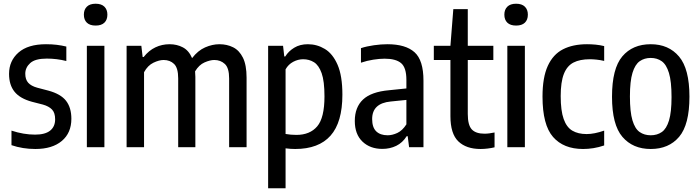

<svg xmlns="http://www.w3.org/2000/svg" viewBox="-20 -789 3750 1029"><path d="M169.5 9.5Q101.5 9.5 41.5 -11V-89Q106.5 -67.5 168 -67.5Q222 -67.5 248.8 -89Q275.5 -110.5 275.5 -149.5Q275.5 -184.5 258.8 -202Q242 -219.5 210 -228.5L151.5 -243.5Q87 -261 57.8 -297.5Q28.5 -334 28.5 -393Q28.5 -463 79.2 -507.5Q130 -552 226.5 -552Q257.5 -552 284.2 -548.8Q311 -545.5 335.5 -539.5V-462Q284.5 -475 230.5 -475Q168.5 -475 142 -451Q115.5 -427 115.5 -394Q115.5 -363 131.2 -345.5Q147 -328 179.5 -319L238.5 -303.5Q305.5 -285.5 334 -248.8Q362.5 -212 362.5 -152.5Q362.5 -76.5 311.2 -33.5Q260 9.5 169.5 9.5Z M445.5 0V-543.5H539.5V0ZM492.5 -652Q461.5 -652 445.5 -667.5Q429.5 -683 429.5 -710.5Q429.5 -737.5 445.5 -753.2Q461.5 -769 492.5 -769Q523.5 -769 539.5 -753.2Q555.5 -737.5 555.5 -710.5Q555.5 -683 539.5 -667.5Q523.5 -652 492.5 -652Z M658.5 0V-543.5H737.5L744.5 -483.5H750Q777.5 -518.5 812.8 -535.2Q848 -552 889 -552Q928 -552 960 -535.2Q992 -518.5 1009.5 -477.5Q1040.5 -518 1079.2 -535Q1118 -552 1156 -552Q1196.5 -552 1229.5 -535.5Q1262.5 -519 1282 -479.8Q1301.5 -440.5 1301.5 -372.5V0H1208V-368.5Q1208 -425 1185 -446.2Q1162 -467.5 1128.5 -467.5Q1106 -467.5 1076.2 -454.5Q1046.5 -441.5 1025.5 -406.5Q1027 -392.5 1027 -377V0H935V-368.5Q935 -425 913 -446.2Q891 -467.5 857 -467.5Q833 -467.5 802.5 -453Q772 -438.5 752 -402V0Z M1417 220V-543.5H1497L1503.5 -486.5H1509Q1526 -514.5 1556.8 -533.2Q1587.5 -552 1630 -552Q1679 -552 1721.2 -526.5Q1763.5 -501 1789.2 -441.8Q1815 -382.5 1815 -281.5Q1815 -133.5 1751.5 -62Q1688 9.5 1562 9.5Q1537.5 9.5 1510.5 6V220ZM1568.5 -66Q1641 -66 1680 -111.8Q1719 -157.5 1719 -272.5Q1719 -354 1703.8 -396.8Q1688.5 -439.5 1662.8 -455.5Q1637 -471.5 1604.5 -471.5Q1577.5 -471.5 1551.5 -457.8Q1525.5 -444 1510.5 -417.5V-71Q1538.5 -66 1568.5 -66Z M2029 9Q1963.5 9 1922.5 -30.2Q1881.5 -69.5 1881.5 -140.5Q1881.5 -214 1925.5 -255.5Q1969.5 -297 2065.5 -305.5L2158 -315V-361Q2158 -426.5 2129.8 -450.5Q2101.5 -474.5 2041.5 -474.5Q2014 -474.5 1980.5 -469.2Q1947 -464 1914.5 -453V-531Q1945 -541 1983.8 -546.5Q2022.5 -552 2056.5 -552Q2153.5 -552 2201.5 -509.2Q2249.5 -466.5 2249.5 -357V0H2172.5L2165 -59H2159.5Q2137.5 -24 2103.8 -7.5Q2070 9 2029 9ZM1974.5 -151Q1974.5 -106.5 1996.2 -85.2Q2018 -64 2057.5 -64Q2082.5 -64 2109.5 -76.5Q2136.5 -89 2158 -122.5V-253.5L2074 -245Q1974.5 -235.5 1974.5 -151Z M2555.5 9.5Q2479 9.5 2436.5 -31.2Q2394 -72 2394 -166.5V-467.5H2305V-543.5H2394L2409.5 -740H2487V-543.5H2624V-467.5H2487V-178.5Q2487 -118.5 2508.5 -95.5Q2530 -72.5 2576.5 -72.5Q2589 -72.5 2602.2 -74.2Q2615.5 -76 2630.5 -79V0.5Q2614.5 4.5 2594.2 7Q2574 9.5 2555.5 9.5Z M2699 0V-543.5H2793V0ZM2746 -652Q2715 -652 2699 -667.5Q2683 -683 2683 -710.5Q2683 -737.5 2699 -753.2Q2715 -769 2746 -769Q2777 -769 2793 -753.2Q2809 -737.5 2809 -710.5Q2809 -683 2793 -667.5Q2777 -652 2746 -652Z M3105 9.5Q3000.5 9.5 2944 -55Q2887.5 -119.5 2887.5 -271.5Q2887.5 -374 2915.8 -435.8Q2944 -497.5 2997.2 -524.8Q3050.5 -552 3126 -552Q3148.5 -552 3172 -549.8Q3195.5 -547.5 3218 -542V-462.5Q3197 -467.5 3176.5 -469.5Q3156 -471.5 3141.5 -471.5Q3088 -471.5 3053.5 -453.8Q3019 -436 3002 -392.8Q2985 -349.5 2985 -274Q2985 -196 3000.8 -151.5Q3016.5 -107 3047.2 -88.8Q3078 -70.5 3124 -70.5Q3165 -70.5 3218 -89V-9.5Q3189 0.5 3160.5 5Q3132 9.5 3105 9.5Z M3467.5 9.5Q3371.5 9.5 3315.8 -55.5Q3260 -120.5 3260 -270.5Q3260 -421.5 3315.2 -486.8Q3370.5 -552 3467.5 -552Q3563.5 -552 3619.2 -486Q3675 -420 3675 -271Q3675 -121 3619.8 -55.8Q3564.5 9.5 3467.5 9.5ZM3467.5 -64Q3502 -64 3527 -81.5Q3552 -99 3565.5 -143.5Q3579 -188 3579 -269Q3579 -352.5 3565.2 -397.8Q3551.5 -443 3526.5 -460.8Q3501.5 -478.5 3467.5 -478.5Q3433.5 -478.5 3408.5 -461Q3383.5 -443.5 3369.8 -398.8Q3356 -354 3356 -272.5Q3356 -189.5 3369.5 -144.2Q3383 -99 3408 -81.5Q3433 -64 3467.5 -64Z"/></svg>

Font: Encode Sans Condensed Medium
Style: Regular
Weight: 500
Width: 3
Designer: Multiple Designers
Foundry: Impallari Type
Version: Version 3.000; ttfautohint (v1.8.3) -l 8 -r 50 -G 200 -x 14 